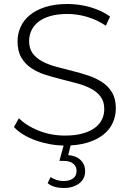

<svg xmlns="http://www.w3.org/2000/svg" viewBox="-20 -725 651 963"><path d="M306 5Q267 5 229.5 -2Q192 -9 158.5 -21Q125 -33 97 -50Q69 -67 50 -88L75 -132Q111 -95 173 -70Q235 -45 306 -45Q357 -45 394.5 -55.5Q432 -66 456 -84Q480 -102 491.5 -126Q503 -150 503 -178Q503 -216 484.5 -240.5Q466 -265 435 -281Q404 -297 365 -307.5Q326 -318 285.5 -328Q245 -338 206 -350.5Q167 -363 136 -384Q105 -405 86.5 -437Q68 -469 68 -518Q68 -555 83 -589Q98 -623 128.5 -648.5Q159 -674 206.5 -689.5Q254 -705 319 -705Q378 -705 434.5 -688.5Q491 -672 532 -642L511 -596Q466 -626 416.5 -640.5Q367 -655 319 -655Q269 -655 232.5 -644.5Q196 -634 172.5 -615.5Q149 -597 137.5 -572Q126 -547 126 -519Q126 -481 144.5 -456.5Q163 -432 194 -416Q225 -400 264 -389.5Q303 -379 343.5 -369Q384 -359 423 -346Q462 -333 493 -312.5Q524 -292 542.5 -260.5Q561 -229 561 -181Q561 -144 546 -110Q531 -76 499.5 -50.5Q468 -25 420 -10Q372 5 306 5ZM300 218Q276 218 256 212.5Q236 207 219 194L234 163Q263 183 299 183Q329 183 346.5 170Q364 157 364 132Q364 110 347.5 96Q331 82 299 82H278L302 -6H337L322 53Q362 56 384.5 78Q407 100 407 134Q407 172 377 195Q347 218 300 218Z"/></svg>

Font: Montserrat-Alt1 Light
Style: Regular
Weight: 300
Designer: Differentunic
Foundry: Differentunic
Version: Version 7.222